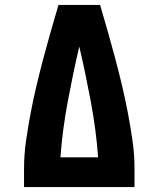

<svg xmlns="http://www.w3.org/2000/svg" viewBox="-20 -755 640 775"><path d="M77 0V-74Q77 -130 85 -186Q93 -242 103.5 -297.5Q114 -353 127 -408Q140 -463 154.5 -517.5Q169 -572 184.5 -626.5Q200 -681 216 -735H384Q400 -681 415.5 -626.5Q431 -572 445.5 -517.5Q460 -463 473 -408Q486 -353 496.5 -297.5Q507 -242 515 -186Q523 -130 523 -74V0ZM224 -120H376Q372 -176 364.5 -232.5Q357 -289 346.5 -345Q336 -401 324.5 -456.5Q313 -512 300 -567Q287 -512 275.5 -456.5Q264 -401 253.5 -345Q243 -289 235.5 -232.5Q228 -176 224 -120Z"/></svg>

Font: Iosevka Curly Heavy Extended
Style: Regular
Weight: 900
Width: 7
Monospace: yes
Designer: Belleve Invis
Foundry: Belleve Invis
Version: Version 11.1.0; ttfautohint (v1.8.3)